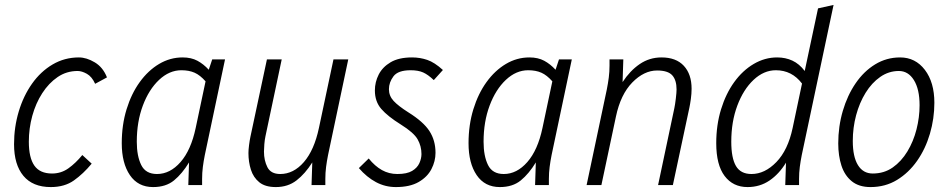

<svg xmlns="http://www.w3.org/2000/svg" viewBox="-20 -751 3856 779"><path d="M37 -166Q37 -235 56 -298.5Q75 -362 110 -411.5Q145 -461 193.5 -489.5Q242 -518 300 -518Q331 -518 364.5 -498Q398 -478 414 -437L366 -411Q353 -440 332.5 -451.5Q312 -463 295 -463Q250 -463 214 -438.5Q178 -414 151.5 -373Q125 -332 111 -281Q97 -230 97 -176Q97 -111 119.5 -79Q142 -47 191 -47Q228 -47 257.5 -68Q287 -89 314 -122L352 -87Q318 -46 280 -19Q242 8 186 8Q113 8 75 -37.5Q37 -83 37 -166Z M474 -170Q474 -244 493.5 -307.5Q513 -371 547 -418Q581 -465 625.5 -491.5Q670 -518 721 -518Q756 -518 781 -504.5Q806 -491 827 -468L841 -510H893L811 -122Q806 -97 803 -73.5Q800 -50 800 -25V0H744L747 -92Q719 -46 686 -19Q653 8 601 8Q540 8 507 -40.5Q474 -89 474 -170ZM535 -176Q535 -118 553 -81.5Q571 -45 617 -45Q670 -45 712.5 -93.5Q755 -142 774 -232L814 -421Q792 -446 769.5 -456Q747 -466 716 -466Q667 -466 625.5 -427Q584 -388 559.5 -322.5Q535 -257 535 -176Z M988 -130Q988 -143 990.5 -162.5Q993 -182 996 -196L1063 -510H1123L1057 -198Q1054 -184 1052.5 -166Q1051 -148 1051 -136Q1051 -100 1065 -72.5Q1079 -45 1117 -45Q1171 -45 1213 -93.5Q1255 -142 1274 -232L1333 -510H1393L1311 -122Q1306 -97 1303 -73.5Q1300 -50 1300 -25V0H1244L1247 -92Q1218 -46 1183 -19Q1148 8 1099 8Q1056 8 1032 -11.5Q1008 -31 998 -62.5Q988 -94 988 -130Z M1436 -69 1476 -108Q1501 -77 1529.5 -61Q1558 -45 1592 -45Q1631 -45 1652 -57.5Q1673 -70 1681.5 -89Q1690 -108 1690 -126Q1690 -158 1674.5 -185.5Q1659 -213 1606 -246Q1553 -279 1527 -309Q1501 -339 1501 -384Q1501 -418 1516.5 -448.5Q1532 -479 1565 -498.5Q1598 -518 1652 -518Q1684 -518 1713.5 -508Q1743 -498 1777 -467L1740 -426Q1717 -448 1697 -457Q1677 -466 1646 -466Q1595 -466 1576.5 -441.5Q1558 -417 1558 -389Q1558 -362 1577 -341.5Q1596 -321 1637 -295Q1698 -257 1722.5 -219Q1747 -181 1747 -131Q1747 -97 1730.5 -65Q1714 -33 1678.5 -12.5Q1643 8 1586 8Q1543 8 1505.5 -12Q1468 -32 1436 -69Z M1881 -170Q1881 -244 1900.5 -307.5Q1920 -371 1954 -418Q1988 -465 2032.5 -491.5Q2077 -518 2128 -518Q2163 -518 2188 -504.5Q2213 -491 2234 -468L2248 -510H2300L2218 -122Q2213 -97 2210 -73.5Q2207 -50 2207 -25V0H2151L2154 -92Q2126 -46 2093 -19Q2060 8 2008 8Q1947 8 1914 -40.5Q1881 -89 1881 -170ZM1942 -176Q1942 -118 1960 -81.5Q1978 -45 2024 -45Q2077 -45 2119.5 -93.5Q2162 -142 2181 -232L2221 -421Q2199 -446 2176.5 -456Q2154 -466 2123 -466Q2074 -466 2032.5 -427Q1991 -388 1966.5 -322.5Q1942 -257 1942 -176Z M2360 0 2442 -388Q2447 -413 2450 -436.5Q2453 -460 2453 -485V-510H2509L2506 -418Q2536 -464 2575.5 -491Q2615 -518 2664 -518Q2723 -518 2754.5 -484Q2786 -450 2786 -391Q2786 -371 2783 -349.5Q2780 -328 2777 -314L2710 0H2650L2716 -312Q2719 -326 2722 -351Q2725 -376 2725 -388Q2725 -426 2707.5 -445.5Q2690 -465 2646 -465Q2593 -465 2545.5 -416.5Q2498 -368 2479 -278L2420 0Z M2886 -170Q2886 -244 2905.5 -307.5Q2925 -371 2959 -418Q2993 -465 3038 -491.5Q3083 -518 3133 -518Q3167 -518 3195 -505Q3223 -492 3245 -463L3299 -717L3362 -731L3233 -122Q3228 -97 3225 -73.5Q3222 -50 3222 -25V0H3166L3169 -91Q3141 -45 3102 -18.5Q3063 8 3013 8Q2954 8 2920 -37Q2886 -82 2886 -170ZM2947 -176Q2947 -110 2966 -77.5Q2985 -45 3029 -45Q3083 -45 3130 -93.5Q3177 -142 3196 -232L3234 -412Q3193 -466 3128 -466Q3079 -466 3037.5 -427Q2996 -388 2971.5 -322.5Q2947 -257 2947 -176Z M3381 -169Q3381 -238 3399.5 -301Q3418 -364 3451.5 -413Q3485 -462 3531 -490Q3577 -518 3632 -518Q3694 -518 3732.5 -467.5Q3771 -417 3771 -334Q3771 -270 3753 -208.5Q3735 -147 3701 -98.5Q3667 -50 3619.5 -21Q3572 8 3512 8Q3465 8 3436 -15.5Q3407 -39 3394 -79Q3381 -119 3381 -169ZM3440 -179Q3440 -115 3461 -81Q3482 -47 3521 -47Q3567 -47 3602 -71.5Q3637 -96 3661.5 -136.5Q3686 -177 3698.5 -226Q3711 -275 3711 -324Q3711 -389 3688 -426Q3665 -463 3627 -463Q3586 -463 3551.5 -439Q3517 -415 3492 -374.5Q3467 -334 3453.5 -283.5Q3440 -233 3440 -179Z"/></svg>

Font: Radio Canada Condensed Light
Style: Italic
Weight: 300
Width: 3
Italic angle: -12°
Designer: Charles Daoud, Etienne Aubert Bonn, Alexandre Saumier Demers, Jacques Le Bailly
Foundry: Radio-Canada
Version: Version 2.104; ttfautohint (v1.8.4.7-5d5b);gftools[0.9.28.de